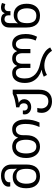

<svg xmlns="http://www.w3.org/2000/svg" viewBox="1370 -2180 1060 3840"><g transform="rotate(-90 1900.0 -260.0)"><path d="M293 10Q187 10 121 -59.5Q55 -129 55 -267Q55 -398 115.5 -467Q176 -536 276 -536Q338 -536 377.5 -513Q417 -490 442 -457H448Q447 -468 444.5 -488.5Q442 -509 442 -525V-571Q442 -626 410 -663Q378 -700 304 -700Q247 -700 211 -675Q175 -650 175 -609Q175 -603 175.5 -597Q176 -591 177 -585H92Q89 -595 88 -604Q87 -613 87 -621Q87 -665 116 -698.5Q145 -732 194.5 -751Q244 -770 304 -770Q411 -770 470.5 -713Q530 -656 530 -563V-267Q530 -129 469 -59.5Q408 10 293 10ZM293 -63Q375 -63 409 -114Q443 -165 443 -250V-266Q443 -358 410 -410.5Q377 -463 288 -463Q217 -463 181.5 -408Q146 -353 146 -265Q146 -169 182 -116Q218 -63 293 -63Z M887 10Q823 10 771.5 -22.5Q720 -55 690 -117.5Q660 -180 660 -269Q660 -402 722.5 -474Q785 -546 888 -546Q944 -546 993.5 -518Q1043 -490 1064 -433H1070Q1104 -546 1237 -546Q1300 -546 1343 -512.5Q1386 -479 1408.5 -420.5Q1431 -362 1431 -286Q1431 -201 1416 -135.5Q1401 -70 1370 0H1280Q1312 -71 1326.5 -134.5Q1341 -198 1341 -277Q1341 -374 1311 -423.5Q1281 -473 1229 -473Q1178 -473 1147 -436.5Q1116 -400 1116 -323V-269Q1116 -136 1053.5 -63Q991 10 887 10ZM889 -63Q959 -63 992 -118.5Q1025 -174 1025 -269Q1025 -364 992 -418Q959 -472 888 -472Q817 -472 784 -418Q751 -364 751 -269Q751 -174 784.5 -118.5Q818 -63 889 -63Z M1794 250Q1725 250 1673 224Q1621 198 1592 151.5Q1563 105 1563 43Q1563 14 1567 -6.5Q1571 -27 1578 -44H1662Q1651 -11 1651 35Q1651 93 1686.5 135Q1722 177 1794 177Q1871 177 1904.5 126Q1938 75 1938 -10V-463Q1900 -446 1856 -434Q1812 -422 1766 -416V-413Q1795 -400 1815.5 -372.5Q1836 -345 1836 -306Q1836 -264 1815.5 -232.5Q1795 -201 1759.5 -183.5Q1724 -166 1680 -166Q1615 -166 1573.5 -203.5Q1532 -241 1532 -296Q1532 -305 1533 -314.5Q1534 -324 1537 -333H1612Q1609 -318 1609 -306Q1609 -274 1628.5 -254Q1648 -234 1680 -234Q1715 -234 1734.5 -255.5Q1754 -277 1754 -309Q1754 -354 1732.5 -376.5Q1711 -399 1673 -404V-467Q1748 -477 1818 -492.5Q1888 -508 1945 -536H2026V-6Q2026 116 1965 183Q1904 250 1794 250Z M2804 250Q2758 175 2677.5 136Q2597 97 2508 97Q2459 97 2412 110.5Q2365 124 2321 149L2286 85Q2317 70 2353 59Q2389 48 2423 46V43Q2351 20 2291.5 -22.5Q2232 -65 2196.5 -132Q2161 -199 2161 -294Q2161 -408 2211.5 -477Q2262 -546 2359 -546Q2415 -546 2449.5 -520.5Q2484 -495 2500 -451H2505Q2522 -495 2558.5 -520.5Q2595 -546 2650 -546Q2709 -546 2744 -520.5Q2779 -495 2795 -451H2800Q2817 -495 2853 -520.5Q2889 -546 2942 -546Q3007 -546 3051 -512Q3095 -478 3117.5 -417.5Q3140 -357 3140 -276Q3140 -212 3126.5 -157Q3113 -102 3085 -49L3009 -77Q3032 -126 3041 -172.5Q3050 -219 3050 -277Q3050 -374 3019.5 -423.5Q2989 -473 2935 -473Q2890 -473 2865 -439Q2840 -405 2840 -343V-182H2756V-343Q2756 -399 2731.5 -436Q2707 -473 2650 -473Q2598 -473 2571.5 -439Q2545 -405 2545 -343V-182H2461V-343Q2461 -399 2438 -436Q2415 -473 2365 -473Q2312 -473 2281.5 -429Q2251 -385 2251 -294Q2251 -224 2273.5 -172.5Q2296 -121 2335 -85Q2374 -49 2423.5 -26.5Q2473 -4 2527 8Q2595 22 2662.5 46.5Q2730 71 2785.5 111.5Q2841 152 2871 214Z M3507 10Q3392 10 3331 -58.5Q3270 -127 3270 -257V-603Q3270 -660 3292 -697Q3314 -734 3350.5 -752Q3387 -770 3430 -770Q3465 -770 3500 -756Q3535 -742 3554 -697H3557Q3576 -742 3606 -756Q3636 -770 3667 -770Q3696 -770 3719 -764Q3742 -758 3761 -750L3739 -683Q3723 -688 3705 -693Q3687 -698 3668 -698Q3641 -698 3619.5 -680.5Q3598 -663 3598 -629V-581H3513V-629Q3513 -661 3492 -680.5Q3471 -700 3437 -700Q3400 -700 3379 -674Q3358 -648 3358 -601V-505Q3358 -489 3356 -468.5Q3354 -448 3352 -437H3358Q3383 -470 3422.5 -493Q3462 -516 3524 -516Q3624 -516 3684.5 -448Q3745 -380 3745 -257Q3745 -170 3715 -110.5Q3685 -51 3631.5 -20.5Q3578 10 3507 10ZM3507 -63Q3582 -63 3618 -115Q3654 -167 3654 -255Q3654 -309 3638.5 -351.5Q3623 -394 3591.5 -418.5Q3560 -443 3512 -443Q3453 -443 3419 -420Q3385 -397 3371 -355Q3357 -313 3357 -256V-240Q3357 -163 3391 -113Q3425 -63 3507 -63Z"/></g></svg>

Font: Go Noto Current
Style: Regular
Weight: 400
Designer: Monotype Design Team
Foundry: Monotype Imaging Inc.
Version: Version 2.007; ttfautohint (v1.8) -l 8 -r 50 -G 200 -x 14 -D